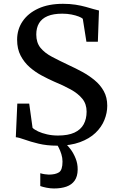

<svg xmlns="http://www.w3.org/2000/svg" viewBox="-20 -772 634 1032"><path d="M288 11Q231.5 11 187.2 0.2Q143 -10.5 112.2 -21.8Q81.5 -33 65 -34.5L73 -215H137L155 -85Q165 -75 185.2 -65.5Q205.5 -56 233 -49.8Q260.5 -43.5 291.5 -43.5Q346 -43.5 380 -59.2Q414 -75 429.8 -104Q445.5 -133 445.5 -172Q445.5 -213 422.5 -241.2Q399.5 -269.5 360 -291.2Q320.5 -313 269.5 -334Q239 -347.5 204.8 -365.8Q170.5 -384 140.2 -410.2Q110 -436.5 91 -472.8Q72 -509 72 -558.5Q72 -614 101.5 -657.5Q131 -701 186 -726.2Q241 -751.5 318.5 -751.5Q355 -751.5 385.5 -746.8Q416 -742 440.5 -735.2Q465 -728.5 483 -723Q501 -717.5 512 -715.5L506 -547.5H444.5L425 -671Q419 -677 403 -683.2Q387 -689.5 364.2 -694Q341.5 -698.5 314.5 -698.5Q267 -698.5 236 -685.5Q205 -672.5 190 -647.5Q175 -622.5 175 -586.5Q175 -543 197.5 -515.2Q220 -487.5 259.8 -466.5Q299.5 -445.5 350.5 -421.5Q385.5 -405.5 421.5 -386Q457.5 -366.5 488.2 -341.2Q519 -316 537.8 -282.2Q556.5 -248.5 556.5 -203.5Q556.5 -165 541 -126.8Q525.5 -88.5 493 -57.5Q460.5 -26.5 409.5 -7.8Q358.5 11 288 11ZM270 241Q251 241 230.5 237Q210 233 196.5 228V159Q207 162.5 221 164.5Q235 166.5 242 166.5Q278 166.5 297 154.2Q316 142 316 96.5Q316 76.5 309.8 56.5Q303.5 36.5 295.5 21.2Q287.5 6 282.5 0H314H332.5Q343 9 358.8 29.5Q374.5 50 386.2 78.8Q398 107.5 397.5 140Q397 176.5 381.2 198.8Q365.5 221 337.2 231Q309 241 270 241Z"/></svg>

Font: Merriweather Light 18pt
Style: Regular
Weight: 400
Version: Version 2.100